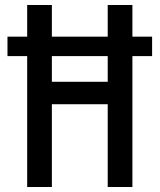

<svg xmlns="http://www.w3.org/2000/svg" viewBox="-20 -750 640 770"><path d="M89 0V-525H10V-603H89V-730H188V-603H412V-730H511V-603H590V-525H511V0H412V-332H188V0ZM188 -422H412V-525H188Z"/></svg>

Font: JetBrains Mono NL Medium
Style: Regular
Weight: 500
Monospace: yes
Designer: Philipp Nurullin, Konstantin Bulenkov
Foundry: JetBrains
Version: Version 2.305; ttfautohint (v1.8.4.7-5d5b)